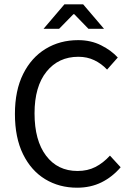

<svg xmlns="http://www.w3.org/2000/svg" viewBox="-20 -853 607 885"><path d="M335.4 12.2Q252.9 12.2 188.2 -27.1Q123.5 -66.4 86.2 -142.3Q48.8 -218.3 48.8 -327.6Q48.8 -436 86.7 -512Q124.5 -587.9 190.4 -627.9Q256.3 -668 340.3 -668Q399.4 -668 446.5 -644Q493.7 -620.1 522.9 -587.9L473.6 -532.2Q447.8 -559.6 414.8 -575.4Q381.8 -591.3 341.3 -591.3Q249.5 -591.3 194.3 -522.7Q139.2 -454.1 139.2 -330.6Q139.2 -205.6 192.4 -135.3Q245.6 -64.9 337.4 -64.9Q383.8 -64.9 419.7 -83.3Q455.6 -101.6 486.8 -135.7L536.1 -82Q497.6 -37.1 447.8 -12.5Q397.9 12.2 335.4 12.2ZM180.7 -720.2 276.9 -833H363.3L459.5 -720.2H387.7L322.3 -787.6H318.4L252.4 -720.2Z"/></svg>

Font: Varta Medium
Style: Regular
Weight: 500
Designer: Joana Correia, Viktoriya Grabowska, Eben Sorkin
Foundry: Sorkin Type Co.
Version: Version 1.004